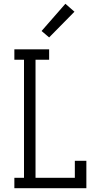

<svg xmlns="http://www.w3.org/2000/svg" viewBox="-20 -996 540 1016"><path d="M56 0V-55H107V-680H56V-735H240V-680H168V-55H376V-145H437V0ZM240 -798 200 -832 326 -976 374 -934Z"/></svg>

Font: Iosevka Slab Light
Style: Regular
Weight: 300
Monospace: yes
Designer: Belleve Invis
Foundry: Belleve Invis
Version: Version 11.1.0; ttfautohint (v1.8.3)